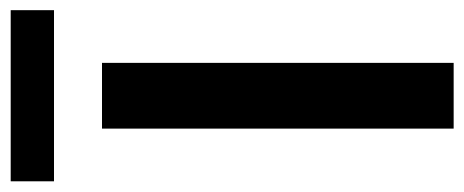

<svg xmlns="http://www.w3.org/2000/svg" viewBox="-304 -608 889 368"><g transform="rotate(-90 141.0 -424.5)"><path d="M305 -766H-23V-849H305ZM204 0H78V-674H204Z"/></g></svg>

Font: Hind Guntur SemiBold
Style: Regular
Weight: 600
Designer: Manushi Parikh, Hitesh Malaviya
Foundry: Indian Type Foundry
Version: Version 1.000;PS 1.0;hotconv 1.0.86;makeotf.lib2.5.63406; tt